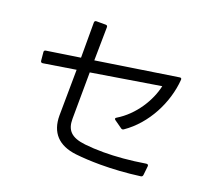

<svg xmlns="http://www.w3.org/2000/svg" viewBox="-130 -939 1260 1133"><g transform="rotate(20 500.0 -372.5)"><path d="M645 -222C650 -218 656 -218 662 -222C789 -309 868 -466 879 -612C880 -620 875 -625 867 -623C801 -613 576 -578 359 -545C360 -612 361 -683 362 -754C362 -762 358 -766 350 -766H292C285 -766 280 -762 280 -754C280 -692 280 -614 280 -533C204 -521 131 -510 70 -501C63 -500 59 -495 60 -488L65 -435C66 -427 71 -424 79 -425L280 -457C279 -350 278 -245 277 -169C277 -62 335 0 447 13C492 18 545 21 602 21C679 21 763 16 851 4C858 3 862 -1 863 -9L869 -65C870 -74 865 -78 856 -77C758 -61 671 -54 596 -54C552 -54 513 -56 478 -60C387 -70 356 -107 356 -176C356 -251 357 -354 358 -469L788 -539C768 -445 700 -333 598 -272C590 -268 589 -261 597 -256Z"/></g></svg>

Font: LINE Seed JP App_OTF Regular
Style: Regular
Weight: 400
Designer: LY Corporation & Fontrix & Fontworks
Version: Version 1.002